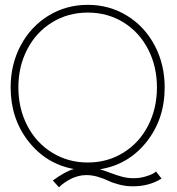

<svg xmlns="http://www.w3.org/2000/svg" viewBox="-20 -692 730 794"><path d="M24 -330.5Q24 -425.5 65.5 -503.8Q107 -582 180.2 -627Q253.5 -672 343 -672Q432.5 -672 505.5 -627Q578.5 -582 619.8 -503.8Q661 -425.5 661 -330.5Q661 -199.5 585.8 -105Q510.5 -10.5 393 8Q407.5 12 435 22.5Q462.5 33 485.5 39Q508.5 45 532 45Q558 45 580.8 38.2Q603.5 31.5 613 25.8Q622.5 20 625 17L648 46.5Q597 78.5 529.5 78.5Q500 78.5 472.5 71.2Q445 64 427.2 55.2Q409.5 46.5 385 39.2Q360.5 32 336 32Q319 32 301.2 37Q283.5 42 271 48.8Q258.5 55.5 247.2 63.2Q236 71 231 75.8Q226 80.5 224 82.5L198.5 54.5Q249 17 285.5 7Q170.5 -14 97.2 -108Q24 -202 24 -330.5ZM343 -20Q425 -20 490.5 -60.8Q556 -101.5 592.5 -172.5Q629 -243.5 629 -330.5Q629 -417.5 592.5 -488.2Q556 -559 490.5 -599.5Q425 -640 343 -640Q261.5 -640 195.5 -599.5Q129.5 -559 92.8 -488.2Q56 -417.5 56 -330.5Q56 -243.5 92.8 -172.5Q129.5 -101.5 195.5 -60.8Q261.5 -20 343 -20Z"/></svg>

Font: League Spartan ExtraLight
Style: Regular
Weight: 200
Foundry: The League of Moveable Type
Version: Version 2.002